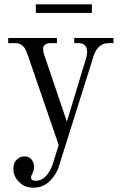

<svg xmlns="http://www.w3.org/2000/svg" viewBox="-20 -632 570 890"><path d="M146 -612H406V-572H146ZM134 238Q95 238 70 213Q42 187 42 150Q42 122 58 108Q73 93 92 93Q115 93 126.5 107.5Q138 122 138 144Q138 156 130 172Q124 182 124 191Q124 206 144 206Q174 206 194.5 182.5Q215 159 225 127L252 40L110 -373Q102 -395 96.5 -405.5Q91 -416 79.5 -424Q68 -432 51 -432H18V-456H244V-432H212Q200 -432 190 -425.5Q180 -419 180 -408Q180 -391 186 -375L290 -68L373 -342Q384 -373 384 -393Q384 -410 374 -421Q364 -432 348 -432H324V-456H506V-432H483Q434 -432 414 -373L253 139Q242 176 211 207Q180 238 134 238Z"/></svg>

Font: Old Standard TT
Style: Regular
Weight: 400
Designer: Alexey Kryukov <alexios@thessalonica.org.ru>
Version: Version 1.0